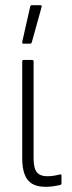

<svg xmlns="http://www.w3.org/2000/svg" viewBox="-20 -715 277 743"><path d="M157 8Q125 8 105 -3.5Q85 -15 75.5 -39.5Q66 -64 66 -103V-477Q66 -483 71 -483H104Q110 -483 110 -477V-103Q110 -63 123 -48Q136 -33 162 -33Q176 -33 188.5 -35Q201 -37 212 -40Q218 -41 218 -35V-6Q218 -1 213 1Q203 3 188 5.5Q173 8 157 8ZM70 -546Q65 -546 66 -553L97 -690Q98 -693 99.5 -694Q101 -695 104 -695H137Q143 -695 141 -688L103 -551Q101 -546 97 -546Z"/></svg>

Font: Sofia Sans Condensed Light
Style: Regular
Weight: 300
Designer: Botio Nikoltchev, Ani Petrova
Foundry: lettersoup
Version: Version 4.101